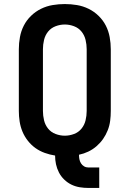

<svg xmlns="http://www.w3.org/2000/svg" viewBox="-20 -763 640 948"><path d="M417 165Q395 165 373.5 161.5Q352 158 332.5 148.5Q313 139 297 123.5Q281 108 271 88.5Q261 69 256.5 48Q252 27 252 5Q226 1 201 -8Q176 -17 155 -32Q134 -47 117.5 -68Q101 -89 91 -113Q81 -137 77 -163Q73 -189 73 -215V-520Q73 -550 78.5 -580Q84 -610 97.5 -636.5Q111 -663 133 -684.5Q155 -706 182.5 -719.5Q210 -733 240 -738Q270 -743 300 -743Q330 -743 360 -738Q390 -733 417.5 -719.5Q445 -706 467 -684.5Q489 -663 502.5 -636.5Q516 -610 521.5 -580Q527 -550 527 -520V-215Q527 -191 524 -167Q521 -143 512 -120Q503 -97 489 -77Q475 -57 456.5 -41Q438 -25 416 -14.5Q394 -4 370 1Q370 12 372 23Q374 34 380 43.5Q386 53 395.5 58.5Q405 64 417 64H470V165ZM300 -93Q323 -93 345.5 -101.5Q368 -110 382.5 -128Q397 -146 402.5 -169Q408 -192 408 -215V-520Q408 -543 402.5 -566Q397 -589 382.5 -607Q368 -625 345.5 -633.5Q323 -642 300 -642Q277 -642 254.5 -633.5Q232 -625 217.5 -607Q203 -589 197.5 -566Q192 -543 192 -520V-215Q192 -192 197.5 -169Q203 -146 217.5 -128Q232 -110 254.5 -101.5Q277 -93 300 -93Z"/></svg>

Font: Iosevka Fixed Extended
Style: Bold
Weight: 700
Width: 7
Monospace: yes
Designer: Belleve Invis
Foundry: Belleve Invis
Version: Version 24.1.1; ttfautohint (v1.8.4)